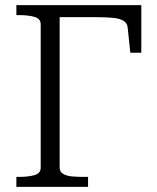

<svg xmlns="http://www.w3.org/2000/svg" viewBox="-20 -730 614 750"><path d="M213 -663V-75Q213 -58 228 -50Q243 -42 264.5 -40.5Q286 -39 307 -39H324V0H44V-39H54Q91 -39 115 -46Q139 -53 139 -75V-635Q139 -657 115 -664Q91 -671 54 -671H44V-710H532V-524H489L479 -620Q478 -638 464.5 -647.5Q451 -657 424 -660Q397 -663 355 -663Z"/></svg>

Font: Roboto Serif 36pt Light
Style: Regular
Weight: 300
Designer: Greg Gazdowicz
Foundry: Commercial Type
Version: Version 1.008